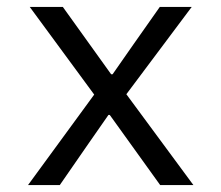

<svg xmlns="http://www.w3.org/2000/svg" viewBox="-20 -536 640 556"><path d="M153.1 0 236.9 -121.1 294 -203.1H297.9L443.9 0H540.1L345.9 -263.1L535.2 -516H442.8L366.1 -407L306.1 -321H301.8L161.9 -516H66.1L252.8 -262.1L61.1 0Z"/></svg>

Font: Margiela Mono
Style: Regular
Weight: 400
Designer: Mike Abbink, Paul van der Laan, Pieter van Rosmalen
Foundry: Bold Monday
Version: Version 2.003 2021